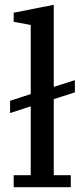

<svg xmlns="http://www.w3.org/2000/svg" viewBox="-20 -780 352 800"><path d="M37 -50H108V-337L22 -309V-360L108 -388V-676L37 -689V-727L204 -760V-418L292 -446V-395L204 -367V-50H275V0H37Z"/></svg>

Font: IBM Plex Serif Text
Style: Regular
Weight: 450
Designer: Mike Abbink, Paul van der Laan, Pieter van Rosmalen
Foundry: Bold Monday
Version: Version 3.001